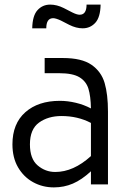

<svg xmlns="http://www.w3.org/2000/svg" viewBox="-20 -801 554 834"><path d="M34 0ZM449 -316V0H375V-57Q335 -20 296.5 -3.5Q258 13 214 13Q165 13 124 -9.5Q83 -32 58.5 -74Q34 -116 34 -174Q34 -264 90 -313.5Q146 -363 240 -363Q274 -363 309.5 -354.5Q345 -346 375 -330Q374 -384 364 -416Q354 -448 325 -465.5Q296 -483 238 -483H174V-549H253Q335 -549 377.5 -519.5Q420 -490 434.5 -440.5Q449 -391 449 -316ZM375 -123V-267Q318 -297 247 -297Q189 -297 149.5 -268.5Q110 -240 110 -174Q110 -111 143.5 -82.5Q177 -54 220 -54Q299 -54 375 -123ZM198 -781Q227 -781 257 -766L294 -747Q314 -737 326 -737Q356 -737 356 -781H417Q416 -726 394 -702Q372 -678 339 -678Q311 -678 281 -693L244 -712Q222 -722 211 -722Q181 -722 181 -678H120Q121 -733 143 -757Q165 -781 198 -781Z"/></svg>

Font: Biryani Light
Style: Regular
Weight: 300
Designer: Dan Reynolds and Mathieu Réguer
Foundry: Dan Reynolds and Mathieu Réguer
Version: Version 1.004; ttfautohint (v1.1) -l 5 -r 5 -G 72 -x 0 -D la